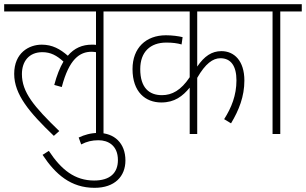

<svg xmlns="http://www.w3.org/2000/svg" viewBox="-20 -642 1466 920"><path d="M0 -587H440V-427C434 -428 427 -428 420 -428C375 -428 336 -412 305 -375C268 -407 231 -428 180 -428C119 -428 48 -389 48 -288C48 -189 121 -103 238 9L264 -14C142 -132 85 -200 85 -287C85 -348 119 -392 183 -392C223 -392 252 -376 284 -347C267 -318 252 -281 240 -235L276 -225C311 -359 362 -394 419 -394C427 -394 434 -393 440 -392V0H476V-587H579V-622H0Z M357 17 369 50C396 36 421 30 452 30C498 30 545 55 545 125C545 186 508 223 431 223C339 223 274 172 214 81L184 100C246 194 320 258 433 258C530 258 581 203 581 127C581 44 528 -5 451 -5C415 -5 385 4 357 17Z M1212 -587V-622H566V-587H889V-272C847 -209 804 -186 756 -186C695 -186 652 -221 652 -311C652 -393 700 -438 777 -438C806 -438 830 -435 850 -429L855 -464C835 -469 804 -473 775 -473C680 -473 615 -413 615 -311C615 -201 677 -151 753 -151C817 -151 855 -181 889 -222V0H925V-269C964 -337 1000 -363 1036 -363C1087 -363 1113 -325 1113 -257C1113 -185 1089 -126 1054 -71L1087 -51C1125 -114 1151 -180 1151 -256C1151 -351 1102 -397 1041 -397C995 -397 959 -373 925 -323V-587Z M1323 -587H1426V-622H1198V-587H1286V0H1323Z"/></svg>

Font: Noto Sans Devanagari UI SemiCondensed ExtraLight
Style: Regular
Weight: 200
Width: 4
Designer: Jelle Bosma - Monotype Design Team
Foundry: Monotype Imaging Inc.
Version: Version 2.004